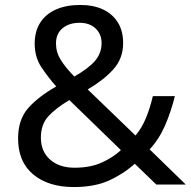

<svg xmlns="http://www.w3.org/2000/svg" viewBox="-20 -745 772 775"><path d="M304 -725Q358 -725 396.5 -706.5Q435 -688 456 -654Q477 -620 477 -571Q477 -508 436.5 -464Q396 -420 334 -384L527 -198Q553 -229 569.5 -269.5Q586 -310 597 -357H686Q670 -293 646 -238Q622 -183 584 -142L730 0H611L524 -84Q477 -42 419 -16Q361 10 278 10Q175 10 114 -41Q53 -92 53 -186Q53 -263 94.5 -309.5Q136 -356 207 -396Q175 -432 147.5 -473Q120 -514 120 -569Q120 -618 142 -653Q164 -688 205.5 -706.5Q247 -725 304 -725ZM260 -341Q206 -309 175.5 -276Q145 -243 145 -189Q145 -134 182 -101Q219 -68 281 -68Q345 -68 391 -89Q437 -110 468 -139ZM301 -653Q259 -653 232.5 -631Q206 -609 206 -570Q206 -534 225 -503.5Q244 -473 280 -436Q339 -470 364.5 -500.5Q390 -531 390 -571Q390 -607 366 -630Q342 -653 301 -653Z"/></svg>

Font: Noto Sans Ol Chiki
Style: Regular
Weight: 400
Designer: Monotype Design Team, Lewis McGuffie
Foundry: Monotype Imaging Inc.
Version: Version 2.003